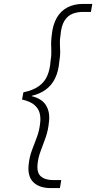

<svg xmlns="http://www.w3.org/2000/svg" viewBox="-20 -831 493 984"><path d="M240 133Q182 133 151 103Q120 73 127 11Q131 -27 143.5 -60.5Q156 -94 169 -128Q182 -162 186 -203Q189 -229 183 -252Q177 -275 156.5 -293Q136 -311 93 -321L100 -358Q149 -368 178.5 -389Q208 -410 222 -442Q236 -474 239 -517Q244 -546 243 -567Q242 -588 242 -607Q242 -626 245 -649Q250 -703 270.5 -739Q291 -775 325.5 -793Q360 -811 406 -811H453L446 -770H405Q376 -770 351 -760Q326 -750 310 -724Q294 -698 290 -650Q286 -626 287 -606.5Q288 -587 288.5 -566Q289 -545 284 -516Q280 -466 262.5 -430Q245 -394 215 -372Q185 -350 143 -340V-338Q196 -325 216.5 -290Q237 -255 231 -207Q227 -164 214.5 -128Q202 -92 189.5 -60Q177 -28 173 5Q167 54 189.5 73Q212 92 253 92H294L287 133Z"/></svg>

Font: DM Sans 16pt ExtraLight
Style: Italic
Weight: 250
Italic angle: -10°
Version: Version 4.004;gftools[0.9.30]